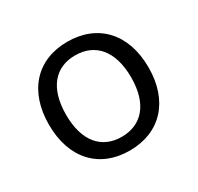

<svg xmlns="http://www.w3.org/2000/svg" viewBox="-118 -649 818 795"><g transform="rotate(-30 290.5 -251.0)"><path d="M290 9C436 9 529 -90 529 -251C529 -412 436 -511 290 -511C145 -511 53 -412 53 -251C53 -90 145 9 290 9ZM290 -57C195 -57 135 -124 135 -251C135 -379 195 -446 290 -446C385 -446 446 -379 446 -251C446 -124 385 -57 290 -57Z"/></g></svg>

Font: Poppy and Pepper
Style: Regular
Weight: 400
Designer: Thy Ha
Foundry: Thy Ha
Version: Version 0.001;Glyphs 3.2 (3227)